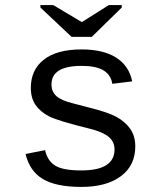

<svg xmlns="http://www.w3.org/2000/svg" viewBox="-20 -733 640 763"><path d="M517.6 -150.9Q517.6 -75.7 460.7 -33Q403.8 9.8 303.2 9.8Q202.6 9.8 150.1 -21.7Q97.7 -53.2 81.5 -121.1L159.2 -136.2Q168.5 -94.2 199 -75Q229.5 -55.7 303.2 -55.7Q435.1 -55.7 435.1 -139.2Q435.1 -170.4 411.1 -189.7Q387.2 -209 337.9 -221.2Q209 -252.9 174.3 -271Q139.6 -289.1 121.1 -316.2Q102.5 -343.3 102.5 -383.8Q102.5 -455.6 154.3 -496.1Q206.1 -536.6 304.2 -536.6Q390.1 -536.6 441.4 -504.2Q492.7 -471.7 505.4 -409.7L426.3 -399.9Q420.9 -435.1 391.6 -453.1Q362.3 -471.2 304.2 -471.2Q184.6 -471.2 184.6 -397.5Q184.6 -368.2 204.8 -350.6Q225.1 -333 270 -322.3L328.1 -307.1Q407.7 -287.6 442.6 -268.6Q477.5 -249.5 497.6 -220.9Q517.6 -192.4 517.6 -150.9ZM344.7 -586.4H264.6L140.6 -703.1V-712.9H191.4L304.7 -645.5H305.7L412.6 -712.9H463.9V-703.1Z"/></svg>

Font: Cousine
Style: Regular
Weight: 400
Monospace: yes
Designer: Steve Matteson
Foundry: Monotype Imaging Inc.
Version: Version 1.21